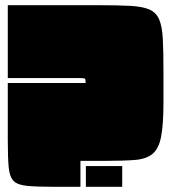

<svg xmlns="http://www.w3.org/2000/svg" viewBox="-20 -620 660 740"><path d="M190 100Q123 100 85.5 96.5Q48 93 32.5 77.5Q17 62 13.5 24.5Q10 -13 10 -80V-300H310Q310 -314 307.5 -316.5Q305 -319 290 -319H10V-600H355Q432 -600 480.5 -597.5Q529 -595 555.5 -583.5Q582 -572 593.5 -545Q605 -518 607.5 -470Q610 -422 610 -345V-225Q610 -140 601 -93.5Q592 -47 568 -27Q544 -7 500 -3.5Q456 0 385 0H290V100ZM311 20H451V100H311Z"/></svg>

Font: Badeen Display
Style: Regular
Weight: 400
Version: Version 1.000; ttfautohint (v1.8.4.7-5d5b)